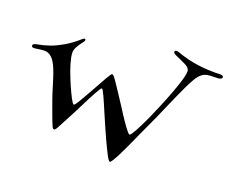

<svg xmlns="http://www.w3.org/2000/svg" viewBox="-163 -987 1542 1289"><g transform="rotate(20 608.0 -342.5)"><path d="M286.1 -634.8Q290.5 -634.8 292.2 -632.3Q293.9 -629.9 293.9 -627Q293.9 -621.1 285.6 -610.4Q277.3 -599.6 267.1 -585.2Q256.8 -570.8 248.5 -554.2Q240.2 -537.6 240.2 -521Q240.2 -503.9 244.6 -482.9Q249 -461.9 255.6 -439.7Q262.2 -417.5 270 -396Q277.8 -374.5 285.2 -356.9Q287.6 -349.6 293.9 -334.7Q300.3 -319.8 308.1 -301.8Q315.9 -283.7 325 -264.6Q334 -245.6 342.3 -229.7Q350.6 -213.9 357.4 -203.9Q364.3 -193.8 368.2 -193.8Q372.1 -193.8 378.9 -202.4Q385.7 -210.9 394.8 -226.3Q403.8 -241.7 415.8 -262.5Q427.7 -283.2 441.9 -308.1Q463.9 -346.7 480.7 -377.4Q497.6 -408.2 509.8 -429.7Q522 -451.2 529.8 -462.6Q537.6 -474.1 542 -474.1Q546.4 -474.1 553.5 -466.8Q560.5 -459.5 574 -440.4Q587.4 -421.4 609.1 -388.2Q630.9 -355 665 -303.2Q670.4 -294.9 680.4 -279.3Q690.4 -263.7 702.6 -244.6Q714.8 -225.6 728.3 -205.8Q741.7 -186 753.7 -169.9Q765.6 -153.8 775.1 -143.3Q784.7 -132.8 789.1 -132.8Q793.9 -132.8 802.7 -145.8Q811.5 -158.7 821.8 -177.5Q832 -196.3 842.5 -217.3Q853 -238.3 860.8 -254.9Q864.3 -262.2 872.6 -280.3Q880.9 -298.3 891.8 -323.7Q902.8 -349.1 916 -380.1Q929.2 -411.1 942.1 -443.8Q955.1 -476.6 967.3 -509.5Q979.5 -542.5 989 -571.8Q998.5 -601.1 1004.2 -624.8Q1009.8 -648.4 1009.8 -663.1Q1009.8 -675.8 1001.5 -686Q993.2 -696.3 978 -704.1Q955.1 -715.8 937.3 -723.4Q919.4 -731 907 -736.6Q894.5 -742.2 888.2 -746.8Q881.8 -751.5 881.8 -757.8Q881.8 -763.2 885.7 -766.1Q889.6 -769 895 -769Q902.3 -769 914.1 -764.9Q925.8 -760.7 945.1 -754.6Q964.4 -748.5 993.4 -741.2Q1022.5 -733.9 1064.9 -728Q1098.6 -723.6 1127 -721.9Q1155.3 -720.2 1180.2 -720.2Q1195.3 -720.2 1205.6 -720.7Q1215.8 -721.2 1222.2 -721.2Q1235.8 -721.2 1241 -717.5Q1246.1 -713.9 1246.1 -708Q1246.1 -702.1 1242.2 -699Q1238.3 -695.8 1232.7 -693.8Q1227.1 -691.9 1220.5 -691.4Q1213.9 -690.9 1208 -690.9Q1182.6 -690.9 1164.8 -689.7Q1147 -688.5 1133.5 -684.8Q1120.1 -681.2 1109.4 -673.6Q1098.6 -666 1087.9 -653.8Q1076.7 -641.1 1062 -615Q1047.4 -588.9 1030.8 -554Q1014.2 -519 995.8 -478Q977.5 -437 959.2 -394.8Q940.9 -352.5 922.9 -311.5Q904.8 -270.5 888.2 -235.8Q877.9 -214.4 863.5 -182.4Q849.1 -150.4 833 -114.7Q816.9 -79.1 800.5 -43.7Q784.2 -8.3 769.5 20Q754.9 48.3 743.7 66.2Q732.4 84 727.1 84Q718.8 84 700.4 49.1Q682.1 14.2 651.9 -50.8Q633.3 -91.3 616.5 -130.1Q599.6 -168.9 584.7 -203.4Q569.8 -237.8 557.6 -266.6Q545.4 -295.4 535.6 -316.4Q525.9 -337.4 519 -349.1Q512.2 -360.8 508.8 -360.8Q505.4 -360.8 496.8 -347.7Q488.3 -334.5 476.8 -314Q465.3 -293.5 452.6 -268.6Q439.9 -243.7 428.2 -220.7Q416.5 -197.8 407.2 -179.2Q397.9 -160.6 394 -152.8L320.8 -14.2Q314 -2 309.3 2.9Q304.7 7.8 299.8 7.8Q291.5 7.8 284.2 -9.8Q278.3 -23.4 271.2 -41.5Q264.2 -59.6 256.6 -80.3Q249 -101.1 241 -123.3Q232.9 -145.5 225.1 -167Q210.9 -206.5 199.7 -243.9Q188.5 -281.2 177.7 -314.7Q167 -348.1 155.8 -376Q144.5 -403.8 130.9 -424.1Q117.2 -444.3 99.9 -455.6Q82.5 -466.8 60.1 -466.8Q48.8 -466.8 38.3 -465.6Q27.8 -464.4 18.3 -462.9Q8.8 -461.4 0.7 -460.2Q-7.3 -459 -13.2 -459Q-29.8 -459 -29.8 -471.2Q-29.8 -478 -25.4 -481.2Q-21 -484.4 -14.2 -486.8Q-5.4 -489.7 9.3 -492.2Q23.9 -494.6 43.2 -499.5Q62.5 -504.4 86.4 -512.7Q110.4 -521 138.2 -535.2Q177.2 -554.7 203.1 -572.8Q229 -590.8 245.8 -604.7Q262.7 -618.7 271.7 -626.7Q280.8 -634.8 286.1 -634.8Z"/></g></svg>

Font: Henny Penny
Style: Regular
Weight: 400
Version: Version 1.001